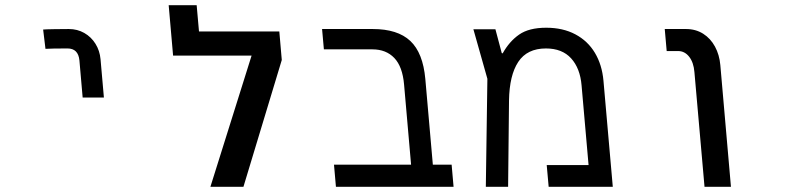

<svg xmlns="http://www.w3.org/2000/svg" viewBox="-20 -721 3040 741"><path d="M245.5 -609Q225 -609 190.8 -608.5Q156.5 -608 146.5 -607L155.5 -532.5Q179 -534 240.5 -534Q282 -534 286.5 -488L299 -344.5H381L368 -492.5Q365 -525.5 348.5 -552Q332 -578.5 305.2 -593.8Q278.5 -609 245.5 -609Z M1058 -599.5 1067.5 -489.5 919.5 0H792L951 -506.5H648L631 -701H739L748 -599.5Z M1417.5 -530.5H1230L1223 -609H1418.5Q1514.5 -609 1563.5 -563Q1612.5 -517 1621.5 -416L1650.5 -85.5H1723L1730.5 0H1276.5L1269 -85.5H1566.5L1539.5 -394.5Q1533.5 -464 1501.8 -497.2Q1470 -530.5 1417.5 -530.5Z M2309 -409.5 2345 0H2097.5L2090 -84H2251.5L2224.5 -391.5Q2219 -457.5 2184.2 -495.8Q2149.5 -534 2087 -534Q2014.5 -534 1980.2 -482.2Q1946 -430.5 1944.5 -333.5L1941 0H1855L1861 -417L1807 -608H1892L1916.5 -516L1920 -515Q1945.5 -561 1983.5 -587.5Q2021.5 -614 2088 -614Q2152.5 -614 2200.5 -588.5Q2248.5 -563 2276 -517Q2303.5 -471 2309 -409.5Z M2597 -524H2553L2545.5 -609H2627.5Q2665 -609 2693.8 -590.8Q2722.5 -572.5 2739.5 -541Q2756.5 -509.5 2760 -470L2801 0H2699L2660 -443Q2657 -480 2639.8 -502Q2622.5 -524 2597 -524Z"/></svg>

Font: JuliaMono
Style: Italic
Weight: 400
Italic angle: -9°
Monospace: yes
Designer: cormullion
Foundry: corm
Version: Version 0.057; ttfautohint (v1.8.4)